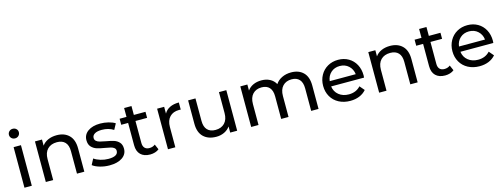

<svg xmlns="http://www.w3.org/2000/svg" viewBox="-16 -1587 6354 2423"><g transform="rotate(-15 3161.5 -375.5)"><path d="M91 -530H187V0H91ZM74 -694Q74 -720 92.5 -738.5Q111 -757 139 -757Q167 -757 185.5 -739.5Q204 -722 204 -696Q204 -669 185.5 -650.5Q167 -632 139 -632Q111 -632 92.5 -650Q74 -668 74 -694Z M873 -305V0H777V-294Q777 -371 740 -410Q703 -449 634 -449Q556 -449 511 -403.5Q466 -358 466 -273V0H370V-530H462V-450Q491 -491 540.5 -513Q590 -535 653 -535Q754 -535 813.5 -476.5Q873 -418 873 -305Z M984 -56 1024 -132Q1059 -107 1109 -92Q1159 -77 1210 -77Q1336 -77 1336 -149Q1336 -173 1319 -187Q1302 -201 1276.5 -207.5Q1251 -214 1204 -222Q1140 -232 1099.5 -245Q1059 -258 1030 -289Q1001 -320 1001 -376Q1001 -448 1061 -491.5Q1121 -535 1222 -535Q1275 -535 1328 -522Q1381 -509 1415 -487L1374 -411Q1309 -453 1221 -453Q1160 -453 1128 -433Q1096 -413 1096 -380Q1096 -354 1114 -339Q1132 -324 1158.5 -317Q1185 -310 1233 -301Q1297 -290 1336.5 -277.5Q1376 -265 1404 -235Q1432 -205 1432 -151Q1432 -79 1370.5 -36.5Q1309 6 1203 6Q1138 6 1078 -11.5Q1018 -29 984 -56Z M1850 -31Q1829 -13 1798 -3.5Q1767 6 1734 6Q1654 6 1610 -37Q1566 -80 1566 -160V-451H1476V-530H1566V-646H1662V-530H1814V-451H1662V-164Q1662 -121 1683.5 -98Q1705 -75 1745 -75Q1789 -75 1820 -100Z M2251 -535V-442Q2243 -443 2229 -443Q2151 -443 2106.5 -396.5Q2062 -350 2062 -264V0H1966V-530H2058V-441Q2083 -487 2132 -511Q2181 -535 2251 -535Z M2870 -530V0H2779V-80Q2750 -39 2702.5 -16.5Q2655 6 2599 6Q2493 6 2432 -52.5Q2371 -111 2371 -225V-530H2467V-236Q2467 -159 2504 -119.5Q2541 -80 2610 -80Q2686 -80 2730 -126Q2774 -172 2774 -256V-530Z M3933 -305V0H3837V-294Q3837 -371 3801.5 -410Q3766 -449 3700 -449Q3627 -449 3584 -403.5Q3541 -358 3541 -273V0H3445V-294Q3445 -371 3409.5 -410Q3374 -449 3308 -449Q3235 -449 3192 -403.5Q3149 -358 3149 -273V0H3053V-530H3145V-451Q3174 -492 3221 -513.5Q3268 -535 3328 -535Q3390 -535 3438 -510Q3486 -485 3512 -437Q3542 -483 3595.5 -509Q3649 -535 3716 -535Q3816 -535 3874.5 -477Q3933 -419 3933 -305Z M4590 -233H4160Q4169 -163 4221.5 -120.5Q4274 -78 4352 -78Q4447 -78 4505 -142L4558 -80Q4522 -38 4468.5 -16Q4415 6 4349 6Q4265 6 4200 -28.5Q4135 -63 4099.5 -125Q4064 -187 4064 -265Q4064 -342 4098.5 -404Q4133 -466 4193.5 -500.5Q4254 -535 4330 -535Q4406 -535 4465.5 -500.5Q4525 -466 4558.5 -404Q4592 -342 4592 -262Q4592 -251 4590 -233ZM4160 -302H4500Q4492 -369 4445.5 -411.5Q4399 -454 4330 -454Q4261 -454 4214.5 -412Q4168 -370 4160 -302Z M5228 -305V0H5132V-294Q5132 -371 5095 -410Q5058 -449 4989 -449Q4911 -449 4866 -403.5Q4821 -358 4821 -273V0H4725V-530H4817V-450Q4846 -491 4895.5 -513Q4945 -535 5008 -535Q5109 -535 5168.5 -476.5Q5228 -418 5228 -305Z M5704 -31Q5683 -13 5652 -3.5Q5621 6 5588 6Q5508 6 5464 -37Q5420 -80 5420 -160V-451H5330V-530H5420V-646H5516V-530H5668V-451H5516V-164Q5516 -121 5537.5 -98Q5559 -75 5599 -75Q5643 -75 5674 -100Z M6279 -233H5849Q5858 -163 5910.5 -120.5Q5963 -78 6041 -78Q6136 -78 6194 -142L6247 -80Q6211 -38 6157.5 -16Q6104 6 6038 6Q5954 6 5889 -28.5Q5824 -63 5788.5 -125Q5753 -187 5753 -265Q5753 -342 5787.5 -404Q5822 -466 5882.5 -500.5Q5943 -535 6019 -535Q6095 -535 6154.5 -500.5Q6214 -466 6247.5 -404Q6281 -342 6281 -262Q6281 -251 6279 -233ZM5849 -302H6189Q6181 -369 6134.5 -411.5Q6088 -454 6019 -454Q5950 -454 5903.5 -412Q5857 -370 5849 -302Z"/></g></svg>

Font: APTA Sans Medium
Style: Bold
Weight: 500
Version: Version 7.200